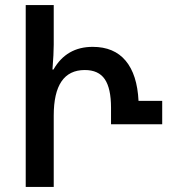

<svg xmlns="http://www.w3.org/2000/svg" viewBox="-20 -734 676 754"><path d="M81 -714H191V-558Q191 -523 186 -461H190Q241 -550 344 -550Q428 -550 473.5 -495.5Q519 -441 524 -338H617V-246H416V-311Q416 -387 391.5 -423Q367 -459 313 -459Q191 -459 191 -280V0H81Z"/></svg>

Font: Noto Sans Georgian Medium Narrow
Style: Regular
Weight: 500
Width: 4
Designer: Monotype Design team
Foundry: Monotype Imaging Inc.
Version: Version 1.000